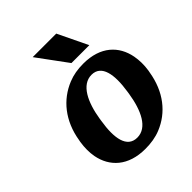

<svg xmlns="http://www.w3.org/2000/svg" viewBox="-211 -875 1009 1009"><g transform="rotate(-45 293.5 -370.0)"><path d="M65 -259C59 -220 59 -186 65 -153C83 -59 153 10 281 10C322 10 361 4 395 -10C492 -49 561 -135 581 -259L583 -269C589 -308 588 -342 582 -375C564 -469 495 -538 367 -538C326 -538 289 -532 255 -518C158 -479 87 -393 67 -269ZM203 -750 325 -584H458L378 -750ZM221 -257 223 -271C240 -379 282 -466 356 -466C430 -466 444 -381 427 -271L425 -257C408 -147 367 -62 293 -62C217 -62 203 -146 221 -257Z"/></g></svg>

Font: Aerodynamic
Style: BdObl
Weight: 500
Designer: Google
Version: Version 2.000980; 2014